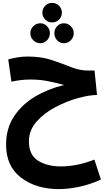

<svg xmlns="http://www.w3.org/2000/svg" viewBox="-20 -914 748 1328"><path d="M678 328 633 190Q513 237 401 237Q307 237 243.5 197.5Q180 158 180 64Q180 -13 232.5 -72.5Q285 -132 363 -173Q441 -214 519.5 -235.5Q598 -257 651 -257L634 -426H589Q531 -426 471 -450Q411 -474 338.5 -498.5Q266 -523 171 -523Q134 -523 100 -517Q66 -511 37 -503L59 -349Q84 -355 119 -359.5Q154 -364 191 -364Q257 -364 317.5 -351.5Q378 -339 423 -326Q314 -300 223 -246Q132 -192 77 -109Q22 -26 22 87Q22 236 126 315Q230 394 387 394Q450 394 525.5 378.5Q601 363 678 328ZM341 -759Q370 -759 389 -779Q408 -799 408 -826Q408 -854 389 -874Q370 -894 341 -894Q312 -894 292.5 -874Q273 -854 273 -826Q273 -799 292.5 -779Q312 -759 341 -759ZM259 -615Q286 -615 305.5 -635.5Q325 -656 325 -685Q325 -712 305.5 -732.5Q286 -753 259 -753Q230 -753 210 -732.5Q190 -712 190 -685Q190 -656 210 -635.5Q230 -615 259 -615ZM422 -615Q450 -615 470 -635.5Q490 -656 490 -685Q490 -712 470 -732.5Q450 -753 422 -753Q394 -753 375 -732.5Q356 -712 356 -685Q356 -656 375 -635.5Q394 -615 422 -615Z"/></svg>

Font: Noto Sans Arabic Extra
Style: Regular
Weight: 800
Designer: Nadine Chahine - Monotype Design Team
Foundry: Monotype Imaging Inc.
Version: Version 1.902